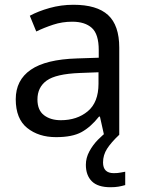

<svg xmlns="http://www.w3.org/2000/svg" viewBox="-20 -565 601 805"><path d="M288 -545Q386 -545 433 -502Q480 -459 480 -365V0H416L399 -76H395Q360 -32 321.5 -11Q283 10 215 10Q142 10 94 -28.5Q46 -67 46 -149Q46 -229 109 -272.5Q172 -316 303 -320L394 -323V-355Q394 -422 365 -448Q336 -474 283 -474Q241 -474 203 -461.5Q165 -449 132 -433L105 -499Q140 -518 188 -531.5Q236 -545 288 -545ZM314 -259Q214 -255 175.5 -227Q137 -199 137 -148Q137 -103 164.5 -82Q192 -61 235 -61Q303 -61 348 -98.5Q393 -136 393 -214V-262ZM412 116Q412 161 457 161Q474 161 485.5 158.5Q497 156 505 155V211Q491 215 477 217.5Q463 220 443 220Q390 220 365 195Q340 170 340 126Q340 97 354.5 70Q369 43 390.5 21Q412 -1 432 -15L480 0Q446 32 429 58.5Q412 85 412 116Z"/></svg>

Font: Noto Sans Ugaritic
Style: Regular
Weight: 400
Designer: Monotype Design Team
Foundry: Monotype Imaging Inc.
Version: Version 2.001; ttfautohint (v1.8.4.7-5d5b)